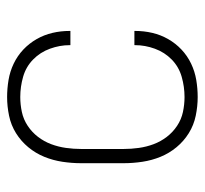

<svg xmlns="http://www.w3.org/2000/svg" viewBox="-38 -530 576 540"><g transform="rotate(90 250.0 -260.0)"><path d="M253 8Q229 8 205 4Q181 0 159 -10.5Q137 -21 119.5 -37.5Q102 -54 90 -75Q78 -96 72.5 -119.5Q67 -143 67 -168V-170H107V-168Q107 -140 117 -112.5Q127 -85 147.5 -65Q168 -45 196 -37Q224 -29 253 -29Q274 -29 295 -33.5Q316 -38 334 -50Q352 -62 365 -79Q378 -96 385.5 -116Q393 -136 396 -157.5Q399 -179 399 -200V-320Q399 -341 396 -362.5Q393 -384 385.5 -404Q378 -424 365 -441Q352 -458 334 -470Q316 -482 295 -486.5Q274 -491 253 -491Q224 -491 196 -483Q168 -475 147.5 -455Q127 -435 117 -407.5Q107 -380 107 -352V-350H67V-352Q67 -377 72.5 -400.5Q78 -424 90 -445Q102 -466 119.5 -482.5Q137 -499 159 -509.5Q181 -520 205 -524Q229 -528 253 -528Q279 -528 305.5 -522.5Q332 -517 354.5 -503Q377 -489 394 -468.5Q411 -448 421 -423.5Q431 -399 435 -372.5Q439 -346 439 -320V-200Q439 -174 435 -147.5Q431 -121 421 -96.5Q411 -72 394 -51.5Q377 -31 354.5 -17Q332 -3 305.5 2.5Q279 8 253 8Z"/></g></svg>

Font: Iosevka Term Curly Extralight
Style: Regular
Weight: 200
Designer: Belleve Invis
Foundry: Belleve Invis
Version: Version 32.3.0